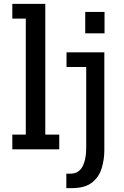

<svg xmlns="http://www.w3.org/2000/svg" viewBox="-20 -770 640 990"><path d="M43.5 0V-76H113V-674H43.5V-750H213.5V-76H285.5V0ZM419.5 -708.5H519V-598H419.5ZM322 200V125.5H342.5Q385.5 125.5 405 89.2Q424.5 53 424.5 -6.5V-424.5H323V-500H518V3Q518 53.5 504 98.5Q490 143.5 453.8 171.8Q417.5 200 350.5 200Z"/></svg>

Font: Trispace Condensed
Style: Regular
Weight: 400
Width: 3
Designer: Tyler Finck
Foundry: Etcetera Type Company
Version: Version 1.210; ttfautohint (v1.8.3)